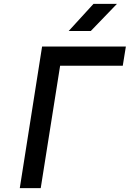

<svg xmlns="http://www.w3.org/2000/svg" viewBox="-20 -970 669 990"><path d="M334 -810H448L583 -950H462ZM82 0H190L290 -631H613L629 -730H197Z"/></svg>

Font: JetBrains Mono SemiBold
Style: Italic
Weight: 472
Italic angle: -9°
Monospace: yes
Designer: Philipp Nurullin, Konstantin Bulenkov
Foundry: JetBrains
Version: Version 2.305